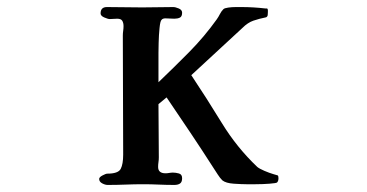

<svg xmlns="http://www.w3.org/2000/svg" viewBox="-20 -524 1040 544"><path d="M769 -19Q769 -25 767 -27Q767 -27 755 -30.5Q743 -34 729 -40Q715 -46 709 -51Q651 -106 608.5 -175.5Q566 -245 522 -311L667 -445Q682 -460 698 -465.5Q714 -471 734 -475Q738 -477 738.5 -481.5Q739 -486 739 -490Q739 -492 739 -495Q739 -498 737 -500H736Q735 -500 734 -500Q733 -500 732 -500Q715 -502 698 -503Q681 -504 664 -504Q660 -504 648.5 -504Q637 -504 626.5 -502.5Q616 -501 613 -498Q607 -492 603 -484Q599 -476 594 -469Q559 -420 516 -376.5Q473 -333 429 -291Q429 -311 429 -332Q429 -353 429 -374Q429 -382 429.5 -403Q430 -424 432 -444.5Q434 -465 438 -468Q441 -472 449 -472Q455 -472 461 -471.5Q467 -471 474 -471Q483 -471 489.5 -474Q496 -477 496 -488Q496 -496 486.5 -500Q477 -504 471 -504Q449 -504 427 -503.5Q405 -503 383 -503Q358 -503 333 -503.5Q308 -504 283 -504Q265 -504 265 -486Q265 -479 275.5 -474.5Q286 -470 291 -470Q296 -470 301.5 -470.5Q307 -471 312 -471Q323 -471 326.5 -465Q330 -459 330 -450Q330 -443 329 -436.5Q328 -430 328 -423Q328 -339 328.5 -254.5Q329 -170 329 -86Q329 -59 322 -45.5Q315 -32 284 -32Q280 -32 270.5 -27Q261 -22 261 -17Q261 -9 269.5 -4.5Q278 0 285 0Q311 0 336 -1Q361 -2 386 -2Q408 -2 430 -1Q452 0 474 0Q484 0 490 -4Q496 -8 496 -19Q496 -30 487 -32.5Q478 -35 470 -35Q465 -35 459.5 -34Q454 -33 449 -33Q428 -33 428 -51Q428 -58 429 -64.5Q430 -71 430 -78Q430 -116 429.5 -154Q429 -192 429 -229L452 -248Q486 -198 519.5 -148Q553 -98 585 -48Q591 -39 597 -29.5Q603 -20 610 -13Q620 -5 642.5 -3.5Q665 -2 678 -2Q684 -2 704 -2Q724 -2 743.5 -3.5Q763 -5 765 -7Q769 -11 769 -19Z"/></svg>

Font: UoqMunThenKhung
Style: Regular
Weight: 400
Designer: Font-Kai, 金井和夫, 宇文滿月
Foundry: Kazuo Kanai, Moonlit Owen
Version: Version 1.197